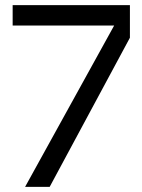

<svg xmlns="http://www.w3.org/2000/svg" viewBox="-20 -725 550 745"><path d="M77.4 0 423 -626H29.1V-705H484.1V-578.6L172.8 0Z"/></svg>

Font: TikTok Sans Light
Style: Regular
Weight: 300
Version: Version 4.000